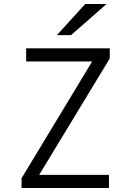

<svg xmlns="http://www.w3.org/2000/svg" viewBox="-20 -942 656 962"><path d="M88 0V-49L458 -661L470 -634H111V-700H530V-649L160 -39L149 -66H526V0ZM265 -766 407 -922H514L336 -766Z"/></svg>

Font: Overpass Mono Light
Style: Regular
Weight: 300
Monospace: yes
Designer: Delve Withrington, Dave Bailey
Foundry: Delve Fonts LLC
Version: Version 4.000